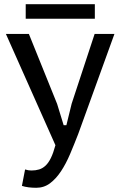

<svg xmlns="http://www.w3.org/2000/svg" viewBox="-20 -686 571 911"><path d="M251 -193 282 -92H295L320 -194L429 -525H523L351 -50Q332 -1 312.5 45Q293 91 269.5 126.5Q246 162 217.5 183.5Q189 205 152 205Q112 205 84 196L99 118Q114 123 129 123Q149 123 165.5 118Q182 113 196 100Q210 87 221.5 63.5Q233 40 243 3L8 -525H117ZM102 -666H430V-597H102Z"/></svg>

Font: PT Sans Caption
Style: Regular
Weight: 400
Designer: A.Korolkova, O.Umpeleva, V.Yefimov
Foundry: ParaType Ltd
Version: Version 2.004W OFL